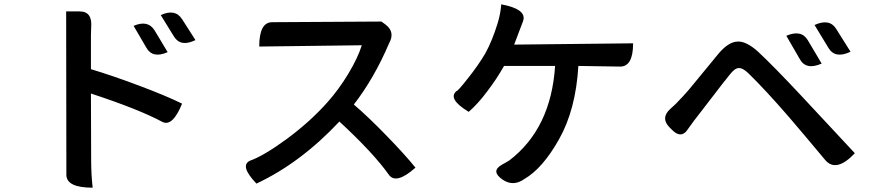

<svg xmlns="http://www.w3.org/2000/svg" viewBox="-20 -821 4040 891"><path d="M600 -701Q667 -730 698 -679L758 -579Q688 -548 659 -600L600 -701ZM726 -751Q793 -782 825 -732L887 -635Q818 -601 787 -652L726 -751ZM410 50Q288 50 288 -10L287 -768H350Q410 -768 403 -692L402 -656Q402 -656 402 -500Q502 -470 627 -423Q752 -376 825 -340Q781 -232 734 -255Q627 -313 402 -387Q403 -249 403 -78Q403 -13 410 50Z M1768 -708Q1815 -673 1786 -621Q1716 -457 1622 -336Q1694 -274 1775 -190Q1857 -106 1908 -43Q1820 35 1786 -8Q1715 -109 1555 -257Q1375 -65 1170 31Q1089 -54 1142 -76Q1204 -98 1312 -177Q1420 -257 1500 -347Q1551 -404 1596 -478Q1641 -553 1659 -611L1183 -605Q1183 -718 1243 -718L1750 -721Z M2306 -801Q2428 -778 2407 -722L2366 -614L2918 -620Q2918 -512 2858 -512L2664 -515Q2652 -313 2575 -176Q2499 -40 2413 10Q2362 46 2313 13Q2256 -26 2308 -56L2343 -76Q2537 -224 2556 -515H2319Q2286 -456 2241 -397Q2197 -338 2155 -302Q2056 -362 2098 -398Q2104 -397 2151 -457Q2199 -517 2232 -573Q2264 -631 2289 -712Q2303 -757 2306 -801Z M3629 -655Q3699 -685 3729 -634L3793 -526Q3721 -494 3692 -546L3629 -655ZM3760 -705Q3830 -737 3861 -686L3927 -581Q3856 -547 3825 -598L3760 -705ZM3087 -230Q3045 -273 3089 -314L3117 -340Q3155 -379 3177 -405Q3199 -431 3247 -490Q3296 -550 3316 -574Q3360 -625 3400 -628Q3441 -632 3497 -582Q3572 -512 3701 -374Q3762 -309 3947 -110Q3860 -18 3809 -79Q3709 -199 3642 -277Q3533 -403 3453 -481Q3426 -507 3407 -505Q3389 -504 3366 -474Q3342 -445 3281 -365Q3220 -285 3200 -260Q3160 -205 3170 -218Q3140 -176 3098 -219Z"/></svg>

Font: Swei Half Moon CJK SC
Style: Medium
Weight: 500
Version: Version 2.071